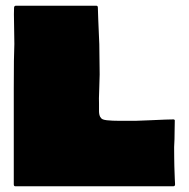

<svg xmlns="http://www.w3.org/2000/svg" viewBox="-20 -649 657 669"><path d="M587 -100Q587 -93 587.5 -69.5Q588 -46 589 -26.5Q590 -7 590 -7Q590 0 584 0H33Q28 0 28 -7V-23Q28 -24 28 -24Q28 -26 28 -28V-340Q28 -455 30 -496Q30 -531 29 -565Q28 -605 29 -623Q30 -629 35 -629H316Q321 -629 321 -622Q321 -608 326 -495Q326 -491 327 -413Q328 -399 326 -347Q324 -295 325 -288Q325 -282 325 -274.5Q325 -267 325 -261Q325 -255 326.5 -248.5Q328 -242 332 -238Q335 -232 352.5 -230Q370 -228 398 -228Q426 -228 426 -228Q439 -227 503 -230Q567 -233 585 -233Q590 -232 589 -227Q589 -226 588.5 -199Q588 -172 588 -164Q586 -141 587 -100Z"/></svg>

Font: Cubao Free 
Style: Regular
Weight: 400
Designer: Aaron Amar
Version: Version 001.001